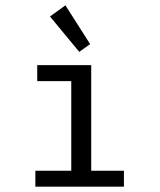

<svg xmlns="http://www.w3.org/2000/svg" viewBox="-20 -702 603 722"><path d="M113 0V-60H248V-397H120V-457H323V-60H446V0ZM278 -507 168 -640 226 -682 319 -536Z"/></svg>

Font: Inconsolata SemiExpanded
Style: Regular
Weight: 400
Width: 6
Monospace: yes
Designer: Raph Levien, Cyreal, Brenton Simpson
Foundry: Raph Levien, Cyreal, Google
Version: Version 3.100; ttfautohint (v1.8.4.7-5d5b)